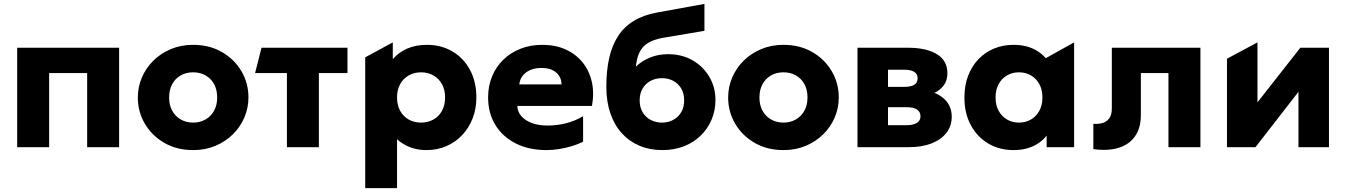

<svg xmlns="http://www.w3.org/2000/svg" viewBox="-20 -755 6906 985"><path d="M68.1 0V-510H591.1V0H427.1V-380H232.1V0Z M970.9 15Q887.5 15 823.5 -21.8Q759.5 -58.6 723.3 -120Q687.1 -181.4 687.1 -255Q687.1 -308.5 707.8 -357.2Q728.5 -405.9 766.5 -443.6Q804.5 -481.2 856.5 -503.1Q908.5 -525 970.9 -525Q1054.2 -525 1118.2 -488.2Q1182.2 -451.4 1218.4 -390Q1254.6 -328.6 1254.6 -255Q1254.6 -201.5 1233.9 -152.8Q1213.2 -104.1 1175.2 -66.4Q1137.2 -28.8 1085.4 -6.9Q1033.6 15 970.9 15ZM970.9 -126Q1006 -126 1033.9 -141.8Q1061.9 -157.5 1078 -186.4Q1094.1 -215.2 1094.1 -255Q1094.1 -294.8 1078.2 -323.7Q1062.2 -352.6 1034.3 -368.3Q1006.4 -384 970.9 -384Q935.4 -384 907.4 -368.3Q879.5 -352.6 863.6 -323.7Q847.6 -294.8 847.6 -255Q847.6 -215.2 863.8 -186.4Q879.9 -157.5 907.8 -141.8Q935.8 -126 970.9 -126Z M1451.9 0V-380H1288.6L1321.6 -510H1762.6V-380H1615.9V0Z M1853.6 210V-460.8L1995.1 -537.5V-451.5Q2023.2 -485.1 2067.6 -505.1Q2111.9 -525 2170.4 -525Q2243.2 -525 2300.6 -491.4Q2358 -457.8 2390.9 -396.9Q2423.9 -336.1 2423.9 -255Q2423.9 -197.8 2405.1 -148.7Q2386.2 -99.6 2351.9 -62.9Q2317.6 -26.1 2270.7 -5.6Q2223.8 15 2167.4 15Q2122.2 15 2084.6 0.6Q2046.9 -13.8 2016.9 -40.5V210ZM2140.1 -126Q2175.6 -126 2203.6 -141.8Q2231.5 -157.5 2247.4 -186.4Q2263.4 -215.2 2263.4 -255Q2263.4 -294.8 2247.2 -323.7Q2231.1 -352.6 2203.2 -368.3Q2175.2 -384 2140.1 -384Q2105 -384 2077.1 -368.3Q2049.1 -352.6 2033 -323.7Q2016.9 -294.8 2016.9 -255Q2016.9 -215.2 2032.8 -186.4Q2048.8 -157.5 2076.7 -141.8Q2104.6 -126 2140.1 -126Z M2783.6 15Q2694 15 2626.6 -18.8Q2559.1 -52.6 2521.6 -113.4Q2484.1 -174.1 2484.1 -255.2Q2484.1 -314.4 2504.7 -363.8Q2525.2 -413.2 2562.7 -449.3Q2600.1 -485.4 2650.9 -505.2Q2701.6 -525 2762.4 -525Q2829.5 -525 2881.9 -501.3Q2934.2 -477.6 2968.6 -435.2Q3002.9 -392.8 3016 -335.7Q3029.1 -278.6 3016.9 -211.5H2633.9Q2635 -181.5 2654.7 -158.9Q2674.4 -136.4 2708.8 -123.7Q2743.1 -111 2788.4 -111Q2838.9 -111 2884.3 -122.7Q2929.8 -134.4 2971.4 -158.8V-28Q2945.4 -14.8 2913.4 -5.2Q2881.4 4.4 2847.9 9.7Q2814.5 15 2783.6 15ZM2644.1 -322H2860.9Q2860 -360.6 2832.6 -383.6Q2805.1 -406.5 2757.9 -406.5Q2710.5 -406.5 2679.4 -383.6Q2648.2 -360.6 2644.1 -322Z M3377.6 15Q3313 15 3260.2 -7.5Q3207.4 -30 3169.4 -72.1Q3131.5 -114.2 3111.1 -174.2Q3090.6 -234.2 3090.6 -309.2Q3090.6 -392.4 3105.3 -457.5Q3120 -522.6 3151.1 -570.2Q3182.2 -617.9 3231.6 -647.9Q3280.9 -678 3349.6 -690.5L3593.9 -735V-596.8L3379.9 -560.8Q3331.8 -552 3303.2 -533.9Q3274.8 -515.9 3260.6 -486.3Q3246.5 -456.8 3242.1 -413.2Q3273.6 -442.9 3315.2 -459.9Q3356.8 -477 3407.9 -477Q3478.8 -477 3533.4 -445.4Q3588 -413.9 3619.2 -360.6Q3650.4 -307.2 3650.4 -242.2Q3650.4 -188.8 3631 -142.1Q3611.6 -95.5 3575.5 -60.1Q3539.4 -24.6 3489.4 -4.8Q3439.4 15 3377.6 15ZM3376.1 -126Q3407.9 -126 3433.7 -139.9Q3459.5 -153.8 3474.7 -179.2Q3489.9 -204.8 3489.9 -240Q3489.9 -275.2 3474.9 -300.8Q3459.9 -326.4 3434.1 -340.2Q3408.2 -354 3376.1 -354Q3343.6 -354 3317.6 -340.2Q3291.6 -326.4 3276.6 -300.8Q3261.6 -275.2 3261.6 -240Q3261.6 -204.8 3276.8 -179.2Q3292 -153.8 3318 -139.9Q3344 -126 3376.1 -126Z M3999.4 15Q3916 15 3852 -21.8Q3788 -58.6 3751.8 -120Q3715.6 -181.4 3715.6 -255Q3715.6 -308.5 3736.3 -357.2Q3757 -405.9 3795 -443.6Q3833 -481.2 3885 -503.1Q3937 -525 3999.4 -525Q4082.8 -525 4146.8 -488.2Q4210.8 -451.4 4246.9 -390Q4283.1 -328.6 4283.1 -255Q4283.1 -201.5 4262.4 -152.8Q4241.8 -104.1 4203.8 -66.4Q4165.8 -28.8 4113.9 -6.9Q4062.1 15 3999.4 15ZM3999.4 -126Q4034.5 -126 4062.4 -141.8Q4090.4 -157.5 4106.5 -186.4Q4122.6 -215.2 4122.6 -255Q4122.6 -294.8 4106.7 -323.7Q4090.8 -352.6 4062.8 -368.3Q4034.9 -384 3999.4 -384Q3963.9 -384 3935.9 -368.3Q3908 -352.6 3892.1 -323.7Q3876.1 -294.8 3876.1 -255Q3876.1 -215.2 3892.2 -186.4Q3908.4 -157.5 3936.3 -141.8Q3964.2 -126 3999.4 -126Z M4379.1 0V-510H4640.9Q4730.8 -510 4785.6 -477.5Q4840.4 -445 4840.4 -379Q4840.4 -343 4822.4 -318.1Q4804.4 -293.2 4773.8 -278.5Q4743.2 -263.8 4705.9 -258.2L4700.4 -295Q4774.9 -288.6 4818.8 -252.2Q4862.6 -215.8 4862.6 -156.2Q4862.6 -109.4 4835.8 -74.2Q4809 -39 4759.7 -19.5Q4710.4 0 4642.9 0ZM4535.6 -112.8H4631.1Q4665.9 -112.8 4684.1 -124.7Q4702.4 -136.6 4702.4 -158.5Q4702.4 -180.5 4684.7 -192.8Q4667 -205 4631.1 -205H4520.4V-309.5H4621.6Q4653.1 -309.5 4670.4 -320.2Q4687.6 -330.9 4687.6 -353.8Q4687.6 -375.5 4670.1 -386.4Q4652.6 -397.2 4621.6 -397.2H4535.6Z M5179.6 15Q5107.2 15 5050.3 -18.6Q4993.4 -52.2 4960.5 -113.1Q4927.6 -173.9 4927.6 -255Q4927.6 -316 4946.4 -365.6Q4965.2 -415.2 4999.2 -450.9Q5033.2 -486.5 5079.4 -505.8Q5125.5 -525 5179.6 -525Q5250.4 -525 5300.5 -494.1Q5350.6 -463.2 5372.1 -412.2L5322.1 -372V-443.8L5490.4 -537.5V0H5349.6V-133L5372.1 -97.8Q5350.6 -46.8 5300.5 -15.9Q5250.4 15 5179.6 15ZM5207.6 -126Q5241.6 -126 5268.8 -141.8Q5296 -157.5 5311.9 -186.4Q5327.9 -215.2 5327.9 -255Q5327.9 -294.8 5311.9 -323.7Q5296 -352.6 5268.8 -368.3Q5241.6 -384 5207.6 -384Q5173.6 -384 5146.4 -368.3Q5119.2 -352.6 5103.3 -323.7Q5087.4 -294.8 5087.4 -255Q5087.4 -215.2 5103.3 -186.4Q5119.2 -157.5 5146.4 -141.8Q5173.6 -126 5207.6 -126Z M5589.1 10V-120Q5613.1 -117.8 5634.9 -123.6Q5656.6 -129.4 5670.2 -147.1Q5683.9 -164.9 5683.9 -199V-510H6138.4V0H5974.4V-380H5832.9V-165Q5832.9 -110.5 5813.8 -73.6Q5794.6 -36.8 5761.1 -15.8Q5727.6 5.2 5683.6 11.2Q5639.5 17.2 5589.1 10Z M6274.6 0V-453.8L6431.1 -537.5V-230L6650.9 -510H6797.9V0H6641.4V-284L6420.9 0Z"/></svg>

Font: Geologica-Sharp
Style: Regular
Weight: 100
Designer: Sindre Bremnes, Frode Helland
Foundry: Monokrom Skriftforlag AS
Version: Version 1.010;gftools[0.9.28]